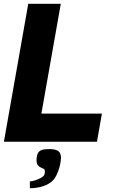

<svg xmlns="http://www.w3.org/2000/svg" viewBox="-22 -745 642 1009"><path d="M191 191Q203.5 184.5 208.8 177Q214 169.5 214 158Q214 144.5 206 140.5Q221.5 148 202.5 140Q183.5 132 176.8 123Q170 114 170 96.5Q170 89 170.5 85Q172.5 67 179 57Q185.5 47 198.8 42.8Q212 38.5 236 38.5Q271 38.5 284.8 49.2Q298.5 60 298.5 84Q298.5 92.5 297 102Q292 140 275 175Q268.5 188.5 260.8 198Q253 207.5 242 215Q223 228.5 193 237Q165 244 135 244V208.5Q146.5 208 162.5 202.8Q178.5 197.5 191 191ZM126.5 -725H297.5L195.5 -148H513.5L487.5 0H-1.5Z"/></svg>

Font: JuliaMono Black
Style: Italic
Weight: 900
Italic angle: -9°
Monospace: yes
Designer: cormullion
Foundry: corm
Version: Version 0.057; ttfautohint (v1.8.4)